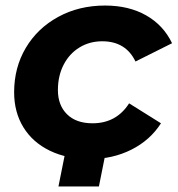

<svg xmlns="http://www.w3.org/2000/svg" viewBox="-20 -566 644 693"><path d="M31 -233Q31 -322 73 -393Q115 -464 190 -505Q265 -546 359 -546Q445 -546 507.5 -510.5Q570 -475 601 -410L469 -344Q434 -417 349 -417Q303 -417 266.5 -394.5Q230 -372 209.5 -332Q189 -292 189 -241Q189 -186 222 -153.5Q255 -121 314 -121Q400 -121 446 -193L561 -121Q522 -60 454.5 -26Q387 8 305 8Q222 8 160 -22Q98 -52 64.5 -106.5Q31 -161 31 -233ZM337 107H191L218 -28H364Z"/></svg>

Font: Montserrat Alternates
Style: Bold Italic
Weight: 700
Italic angle: -11.3°
Designer: Julieta Ulanovsky
Foundry: Julieta Ulanovsky
Version: Version 7.200